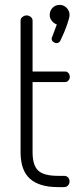

<svg xmlns="http://www.w3.org/2000/svg" viewBox="-20 -764 324 784"><path d="M224 -744Q240 -744 252 -732Q264 -720 264 -703Q264 -692 253.5 -662Q243 -632 227 -599Q222 -588 211 -588Q204 -588 197.5 -593Q191 -598 191 -606Q191 -611 193 -613L212 -664Q199 -669 191 -679.5Q183 -690 183 -703Q183 -720 194.5 -732Q206 -744 224 -744ZM113 -143Q113 -89 136 -67.5Q159 -46 216 -46H241Q252 -46 258 -39.5Q264 -33 264 -23Q264 -14 258 -7Q252 0 241 0H216Q141 0 102.5 -34Q64 -68 64 -143V-680Q64 -689 72 -695Q80 -701 88 -701Q98 -701 105.5 -695Q113 -689 113 -680V-472H246Q254 -472 259.5 -465.5Q265 -459 265 -450Q265 -442 259.5 -435.5Q254 -429 246 -429H113Z"/></svg>

Font: AkaAcidDosis
Style: Light
Weight: 300
Designer: Edgar Tolentino, Pablo Impallari, Igino Marini, Aka-Acid
Foundry: Edgar Tolentino, Pablo Impallari, Igino Marini, Aka-Acid
Version: Version 1.007